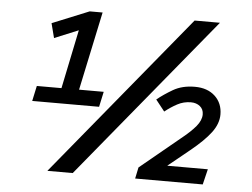

<svg xmlns="http://www.w3.org/2000/svg" viewBox="-50 -753 1068 815"><g transform="rotate(5 484.0 -345.0)"><path d="M90 -290 104 -355H209L261 -606L159 -564L143 -626L300 -690H355L284 -355H389L375 -290ZM180 0 747 -690H855L288 0ZM554 0 564 -48 729 -184Q773 -219 794.5 -245Q816 -271 816 -296Q816 -318 800.5 -330.5Q785 -343 762 -343Q731 -343 704 -328.5Q677 -314 652 -294L614 -342Q642 -365 680.5 -387.5Q719 -410 773 -410Q827 -410 859 -380Q891 -350 891 -302Q891 -263 862.5 -225Q834 -187 776 -140L685 -66H858L842 0Z"/></g></svg>

Font: Radio Canada
Style: Italic
Weight: 400
Italic angle: -12°
Designer: Charles Daoud, Etienne Aubert Bonn, Alexandre Saumier Demers, Jacques Le Bailly
Foundry: Radio-Canada
Version: Version 2.104;gftools[0.9.28.dev5+ged2979d]